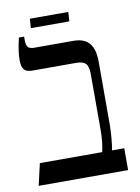

<svg xmlns="http://www.w3.org/2000/svg" viewBox="-82 -775 605 831"><g transform="rotate(-10 220.5 -359.5)"><path d="M42 -96H316Q326 -139 326 -193V-437Q326 -471 314 -483.5Q302 -496 272 -496H80Q53 -496 43 -509Q33 -522 33 -551Q33 -587 47 -647H70V-629Q70 -610 77.5 -601Q85 -592 105 -592H277Q324 -592 346.5 -565.5Q369 -539 369 -485V-209Q369 -183 366 -148Q363 -113 359 -96H413V0H20ZM108 -719H277L274 -678H105Z"/></g></svg>

Font: Noto Serif Hebrew Narrow
Style: Regular
Weight: 400
Width: 4
Designer: Monotype Design Team
Foundry: Monotype Imaging Inc.
Version: Version 1.000